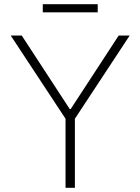

<svg xmlns="http://www.w3.org/2000/svg" viewBox="-20 -897 671 917"><path d="M31.2 -727.3H83.8L312.9 -376.4H317.8L546.9 -727.3H599.4L337.7 -329.9V0H293V-329.9ZM446.7 -876.8V-838.1H184.3V-876.8Z"/></svg>

Font: Inter Extra Light BETA
Style: Regular
Weight: 200
Designer: Rasmus Andersson
Foundry: rsms
Version: Version 3.011;git-f93a4a705